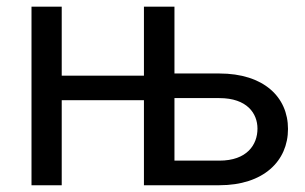

<svg xmlns="http://www.w3.org/2000/svg" viewBox="-20 -548 901 568"><path d="M162.6 -528.3H73.2V0H162.6V-251.5H405.8V0H628.9C759.8 0 832 -71.8 832 -166.5C832 -261.2 759.8 -330.6 628.9 -330.6H496.1V-528.3H405.8V-324.2H162.6ZM496.1 -257.8H628.9C710.9 -257.8 741.7 -212.4 741.7 -167.5C741.7 -120.1 710.9 -72.8 628.9 -72.8H496.1Z"/></svg>

Font: Bert Sans
Style: Regular
Weight: 400
Designer: Christian Robertson (Google), Cristiano Sobral
Foundry: Google, Cristiano Sobral
Version: Version 3.101